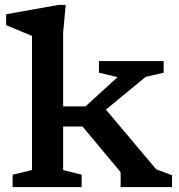

<svg xmlns="http://www.w3.org/2000/svg" viewBox="-20 -763 732 783"><path d="M237.5 -69.5 313 -50.5V0H31.5V-50.5L110.5 -69.5V-616.5Q104 -619.5 86.2 -626.8Q68.5 -634 46.5 -643Q24.5 -652 5 -660.5V-705L219 -743H248L237.5 -630.5V-329H328.5L459.5 -448.5L383.5 -466.5V-514H647.5V-466.5L574 -449.5L412 -316L617 -72.5L681.5 -48.5V0H472V-48.5L471.5 -61.5L316.5 -247H237.5Z"/></svg>

Font: Newsreader Caption Medium
Style: Regular
Weight: 500
Designer: Hugues Gentile
Foundry: Production Type
Version: Version 1.001